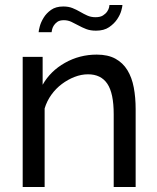

<svg xmlns="http://www.w3.org/2000/svg" viewBox="-20 -750 630 770"><path d="M524 0H436V-292Q436 -376 410.5 -414Q385 -452 333 -452Q306 -452 279 -441.5Q252 -431 228 -413Q204 -395 186 -370Q168 -345 159 -315V0H71V-522H151V-410Q182 -465 240.5 -498Q299 -531 368 -531Q413 -531 443 -514.5Q473 -498 491 -468.5Q509 -439 516.5 -399Q524 -359 524 -312ZM365 -627Q342 -627 325.5 -633.5Q309 -640 294.5 -648Q280 -656 266 -662.5Q252 -669 236 -669Q219 -669 209.5 -662Q200 -655 195 -646.5Q190 -638 188.5 -630Q187 -622 187 -621H135Q135 -627 139.5 -644Q144 -661 155 -679Q166 -697 185 -710.5Q204 -724 234 -724Q255 -724 271 -717.5Q287 -711 301.5 -702.5Q316 -694 330.5 -687.5Q345 -681 363 -681Q382 -681 393 -688Q404 -695 410 -704Q416 -713 417.5 -720.5Q419 -728 419 -730H471Q471 -724 466.5 -707.5Q462 -691 450 -673Q438 -655 417.5 -641Q397 -627 365 -627Z"/></svg>

Font: IngvarSans
Style: Regular
Weight: 500
Version: Version 3.000